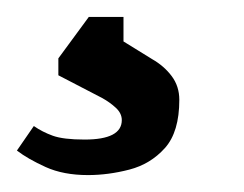

<svg xmlns="http://www.w3.org/2000/svg" viewBox="-70 -20 289 227"><path d="M-30 129Q-20 136 -7.5 140.5Q5 145 30 145Q74 145 74 122Q74 114 67 107.5Q60 101 51 96L-1 69V49L35 0H76V29L110 50Q124 58 133 70Q142 82 142 98Q142 136 125 155Q108 174 83 180.5Q58 187 34 187Q5 187 -16 177.5Q-37 168 -50 158Z"/></svg>

Font: Faustina VF Beta
Style: Italic
Weight: 400
Italic angle: -8°
Designer: Alfonso Garcia
Foundry: Omnibus-Type
Version: Version 1.006